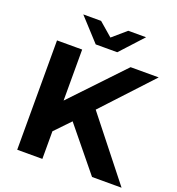

<svg xmlns="http://www.w3.org/2000/svg" viewBox="-157 -1028 1065 1155"><g transform="rotate(20 375.5 -450.5)"><path d="M228 -160 219 -347 554 -700H734L432 -375L342 -279ZM83 0V-700H244V0ZM562 0 313 -305 419 -420 751 0ZM310 -757 178 -901H292L430 -782H328L466 -901H580L448 -757Z"/></g></svg>

Font: MOST Montserrat
Style: Bold
Weight: 700
Designer: Julieta Ulanovsky
Foundry: Julieta Ulanovsky
Version: Version 8.000;March 11, 2024;FontCreator 15.0.0.2926 64-bit